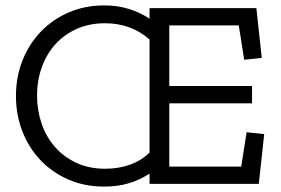

<svg xmlns="http://www.w3.org/2000/svg" viewBox="-20 -680 1038 710"><path d="M533 0V-38Q498 -15 457 -2.5Q416 10 365 10Q292 10 232 -16.5Q172 -43 129 -88.5Q86 -134 62.5 -195Q39 -256 39 -325Q39 -395 63 -456Q87 -517 130.5 -562.5Q174 -608 234 -634Q294 -660 365 -660Q415 -660 456.5 -647Q498 -634 533 -611V-650H928L948 -466L883 -459L863 -586H606V-362H912V-298H606V-64H872L892 -191L957 -184L937 0ZM533 -534Q465 -594 368 -594Q310 -594 263.5 -573Q217 -552 184.5 -516Q152 -480 134.5 -431Q117 -382 117 -327Q117 -273 133.5 -224Q150 -175 182.5 -137.5Q215 -100 262 -78Q309 -56 369 -56Q420 -56 462 -71.5Q504 -87 533 -116Z"/></svg>

Font: Zilla Slab Regular
Style: Regular
Weight: 400
Designer: Typotheque.com
Foundry: Typotheque type foundry
Version: Version 1.0; 2017